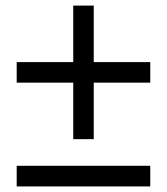

<svg xmlns="http://www.w3.org/2000/svg" viewBox="-20 -670 600 690"><path d="M40 0V-74.2H520V0ZM40 -373V-446.8H243.2V-649.9H316.9V-446.8H520V-373H316.9V-169.9H243.2V-373Z"/></svg>

Font: TASA Explorer
Style: Regular
Weight: 400
Designer: Weizhong Zhang
Foundry: Local Remote
Version: Version 1.000;Glyphs 3.1.2 (3151)